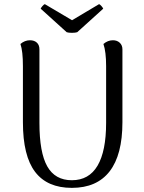

<svg xmlns="http://www.w3.org/2000/svg" viewBox="-20 -897 698 930"><path d="M573 -305Q573 -147 511 -67Q449 13 328 13Q209 13 150 -64.5Q91 -142 91 -305V-577Q91 -649 79 -684Q100 -702 125 -702Q146 -702 158.5 -690.5Q171 -679 171 -658V-302Q171 -158 209 -91Q247 -24 328 -24Q411 -24 452.5 -94.5Q494 -165 494 -302V-577Q494 -646 481 -684Q502 -702 527 -702Q547 -702 560 -690Q573 -678 573 -658ZM328 -738Q312 -738 303 -741L177 -855Q179 -860 185.5 -867.5Q192 -875 197 -877L329 -799L460 -877Q465 -875 471.5 -867.5Q478 -860 480 -855L354 -741Q345 -738 328 -738Z"/></svg>

Font: Arima Madurai
Style: Regular
Weight: 400
Designer: Joana Correia and Natanael Gama
Foundry: NDISCOVER
Version: Version 1.019